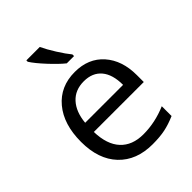

<svg xmlns="http://www.w3.org/2000/svg" viewBox="-220 -879 1002 1002"><g transform="rotate(-45 280.5 -378.0)"><path d="M312 9.8Q193.4 9.8 124.8 -62.5Q56.2 -134.8 56.2 -263.2Q56.2 -392.6 119.9 -468.8Q183.6 -544.9 291 -544.9Q391.6 -544.9 450.2 -478.8Q508.8 -412.6 508.8 -304.2V-252.9H140.1Q142.6 -158.7 187.7 -109.9Q232.9 -61 314.9 -61Q401.4 -61 485.8 -97.2V-24.9Q442.9 -6.3 404.5 1.7Q366.2 9.8 312 9.8ZM290 -477.1Q225.6 -477.1 187.3 -435.1Q148.9 -393.1 142.1 -318.8H421.9Q421.9 -395.5 387.7 -436.3Q353.5 -477.1 290 -477.1ZM347.2 -606H293.5Q261.7 -631.3 218.3 -678.2Q174.8 -725.1 155.3 -755.9V-766.1H254.4Q270 -732.4 297.9 -688.2Q325.7 -644 347.2 -618.2Z"/></g></svg>

Font: f01722094
Style: Regular
Weight: 400
Foundry: Ascender Corporation
Version: Version 1.10